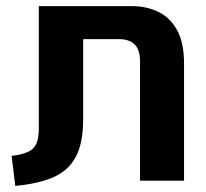

<svg xmlns="http://www.w3.org/2000/svg" viewBox="-20 -591 675 628"><path d="M30 17 18 -81Q57 -86 76 -96.5Q95 -107 101.5 -128Q108 -149 107 -182V-571H410Q460 -571 498.5 -552Q537 -533 559.5 -492Q582 -451 582 -383V0H438V-390Q438 -429 420 -446Q402 -463 370 -463H252V-201Q252 -124 228.5 -79Q205 -34 156 -12Q107 10 30 17Z"/></svg>

Font: Assistant ExtraLight
Style: Bold
Weight: 700
Version: Version 3.000